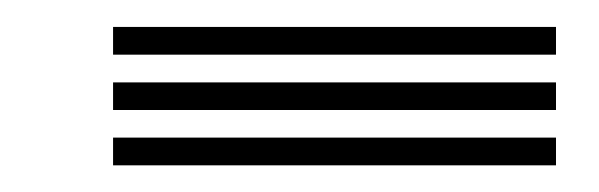

<svg xmlns="http://www.w3.org/2000/svg" viewBox="-20 -769 449 144"><path d="M397 -728H64.8V-748.8H397ZM397 -645H64.8V-665.8H397ZM397 -686.5H64.8V-707.2H397Z"/></svg>

Font: Big Shoulders Inline Display Thin ExtraBold
Style: Regular
Weight: 800
Version: Version 2.002